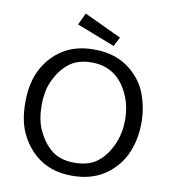

<svg xmlns="http://www.w3.org/2000/svg" viewBox="-95 -963 947 1054"><g transform="rotate(10 379.0 -436.0)"><path d="M55 0ZM662.5 -530Q702.5 -442.5 702.5 -343.8Q702.5 -242.5 662.5 -158.8Q622.5 -81.2 550.6 -36.2Q478.8 8.8 377.5 8.8Q276.2 8.8 205.6 -36.2Q135 -81.2 95 -158.8Q55 -231.2 55 -343.8Q55 -453.8 95 -530Q135 -606.2 205.6 -650.6Q276.2 -695 377.5 -695Q478.8 -695 550.6 -650.6Q622.5 -606.2 662.5 -530ZM581.2 -201.2Q611.2 -263.8 611.2 -343.8Q611.2 -422.5 581.2 -486.2Q517.5 -622.5 377.5 -622.5Q300 -622.5 252.5 -585.6Q205 -548.8 175 -486.2Q146.2 -428.8 146.2 -343.8Q146.2 -257.5 175 -201.2Q205 -137.5 252.5 -100.6Q300 -63.8 377.5 -63.8Q456.2 -63.8 504.4 -100.6Q552.5 -137.5 581.2 -201.2ZM505 -783.8 478.8 -732.5 266.2 -815 297.5 -881.2Z"/></g></svg>

Font: Cambay
Style: Regular
Weight: 400
Designer: Pooja Saxena
Foundry: Pooja Saxena
Version: Version 1.181;PS 001.181;hotconv 1.0.70;makeotf.lib2.5.58329